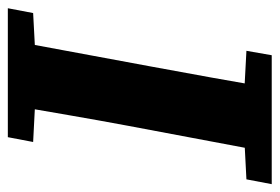

<svg xmlns="http://www.w3.org/2000/svg" viewBox="-136 -568 697 478"><g transform="rotate(-90 212.0 -328.5)"><path d="M-7 0 5 -63 140 -70H193L325 -63L314 0ZM71 0 138 -356Q152 -431 165 -506.5Q178 -582 191 -657H352L286 -301Q272 -226 258.5 -150.5Q245 -75 232 0ZM98 -594 110 -657H431L419 -594L287 -587H234Z"/></g></svg>

Font: Source Serif 4
Style: Bold Italic
Weight: 700
Italic angle: -12°
Designer: Frank Grießhammer
Foundry: Adobe Systems Incorporated
Version: Version 4.004;hotconv 1.0.116;makeotfexe 2.5.65601